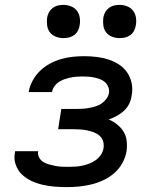

<svg xmlns="http://www.w3.org/2000/svg" viewBox="-20 -758 640 786"><path d="M254 8Q229 8 204 6Q179 4 155 -1.5Q131 -7 108.5 -17.5Q86 -28 69.5 -44Q53 -60 44.5 -83.5Q36 -107 41 -133L42 -139H137L136 -137Q134 -124 140.5 -112.5Q147 -101 158 -94.5Q169 -88 182 -84.5Q195 -81 208 -78.5Q221 -76 234.5 -75.5Q248 -75 261 -75Q276 -75 290 -76Q304 -77 318 -80Q332 -83 346 -88.5Q360 -94 372.5 -103Q385 -112 393.5 -125Q402 -138 404 -153Q406 -167 402 -180Q398 -193 388 -202Q378 -211 365 -216Q352 -221 338 -224Q324 -227 310 -228Q296 -229 282 -229H218L231 -312H295Q308 -312 321 -313Q334 -314 347 -316.5Q360 -319 372.5 -323Q385 -327 396 -334.5Q407 -342 415.5 -353.5Q424 -365 426 -377Q428 -390 423.5 -401.5Q419 -413 410.5 -421Q402 -429 390.5 -433.5Q379 -438 367 -440.5Q355 -443 342.5 -444Q330 -445 317 -445Q305 -445 293 -444Q281 -443 269 -440.5Q257 -438 245 -434Q233 -430 222 -423Q211 -416 203 -405Q195 -394 193 -382V-381H98V-384Q102 -407 114.5 -429.5Q127 -452 145 -469Q163 -486 185.5 -498Q208 -510 231 -516.5Q254 -523 277.5 -525.5Q301 -528 324 -528Q350 -528 375 -525Q400 -522 423.5 -514.5Q447 -507 467 -494Q487 -481 500.5 -461.5Q514 -442 519 -417Q524 -392 519 -367Q517 -350 509 -333.5Q501 -317 487.5 -304.5Q474 -292 458 -283.5Q442 -275 425 -269Q444 -261 459.5 -248.5Q475 -236 485.5 -219.5Q496 -203 498.5 -182Q501 -161 498 -139Q494 -114 481 -90.5Q468 -67 448 -49.5Q428 -32 403.5 -20.5Q379 -9 354 -3Q329 3 304 5.5Q279 8 254 8ZM469 -602Q453 -602 438 -608Q423 -614 414 -626Q405 -638 403 -654Q401 -670 403 -686Q405 -698 411 -708.5Q417 -719 426.5 -726Q436 -733 447 -735.5Q458 -738 470 -738Q486 -738 501 -732Q516 -726 525 -714Q534 -702 536.5 -686Q539 -670 536 -654Q534 -642 528.5 -631.5Q523 -621 513 -614Q503 -607 492 -604.5Q481 -602 469 -602ZM239 -602Q223 -602 208 -608Q193 -614 184 -626Q175 -638 173 -654Q171 -670 173 -686Q175 -698 181 -708.5Q187 -719 196.5 -726Q206 -733 217 -735.5Q228 -738 240 -738Q256 -738 271 -732Q286 -726 295 -714Q304 -702 306.5 -686Q309 -670 306 -654Q304 -642 298.5 -631.5Q293 -621 283 -614Q273 -607 262 -604.5Q251 -602 239 -602Z"/></svg>

Font: Iosevka Md Ex Obl
Style: Regular
Weight: 500
Width: 7
Italic angle: -9°
Monospace: yes
Designer: Belleve Invis
Foundry: Belleve Invis
Version: Version 32.5.0; ttfautohint (v1.8.4)